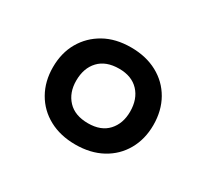

<svg xmlns="http://www.w3.org/2000/svg" viewBox="-78 -837 584 543"><g transform="rotate(30 214.0 -565.5)"><path d="M214 -407Q165 -407 128 -427Q91 -447 70.5 -483Q50 -519 50 -565Q50 -612 70.5 -647.5Q91 -683 127.5 -703.5Q164 -724 214 -724Q263 -724 300 -704Q337 -684 357.5 -648Q378 -612 378 -565Q378 -519 357.5 -483Q337 -447 300 -427Q263 -407 214 -407ZM215 -477Q257 -477 279.5 -501.5Q302 -526 302 -565Q302 -606 279 -630.5Q256 -655 215 -655Q172 -655 149 -630.5Q126 -606 126 -565Q126 -526 149 -501.5Q172 -477 215 -477Z"/></g></svg>

Font: Noto Sans Javanese Medium
Style: Regular
Weight: 500
Version: Version 2.004